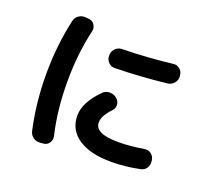

<svg xmlns="http://www.w3.org/2000/svg" viewBox="-130 -927 1261 1135"><g transform="rotate(20 500.0 -359.5)"><path d="M657.2 -2.9Q525.4 -2.9 451.2 -52.7Q377 -102.5 377 -193.4Q377 -276.4 468.8 -368.2Q485.4 -384.8 510.7 -385.3Q536.1 -385.7 554.7 -370.1L557.6 -367.2Q574.2 -353.5 575.7 -330.6Q577.1 -307.6 560.5 -292Q509.8 -238.3 509.8 -197.3Q509.8 -127 657.2 -127Q728.5 -127 817.4 -141.6Q840.8 -145.5 858.9 -132.3Q877 -119.1 880.9 -96.7L881.8 -88.9Q885.7 -64.5 872.6 -44.9Q859.4 -25.4 835 -21.5Q744.1 -2.9 657.2 -2.9ZM806.6 -672.9Q829.1 -675.8 846.7 -661.1Q864.3 -646.5 866.2 -623L867.2 -617.2Q869.1 -592.8 853.5 -574.2Q837.9 -555.7 814.5 -552.7Q649.4 -534.2 489.3 -531.2Q465.8 -530.3 449.2 -547.4Q432.6 -564.5 432.6 -586.9V-592.8Q432.6 -616.2 449.2 -633.3Q465.8 -650.4 489.3 -651.4Q651.4 -654.3 806.6 -672.9ZM225.6 34.2Q201.2 37.1 181.6 22.9Q162.1 8.8 157.2 -14.6Q120.1 -180.7 120.1 -359.9Q120.1 -539.1 157.2 -705.1Q162.1 -729.5 182.1 -743.2Q202.1 -756.8 225.6 -753.9L247.1 -752Q269.5 -750 281.7 -731Q293.9 -711.9 289.1 -690.4Q252.9 -537.1 252.9 -359.9Q252.9 -182.6 289.1 -30.3Q293.9 -7.8 281.2 11.2Q268.6 30.3 247.1 32.2Z"/></g></svg>

Font: Rounded Mgen+ 2m bold
Style: Bold
Weight: 700
Designer: [Source Han Sans]
Ryoko NISHIZUKA  (kana & ideographs); Paul D. Hunt (Latin, Greek & Cyrillic); Wenlong ZHANG  (bopomofo
Version: Version 1.059.20150602